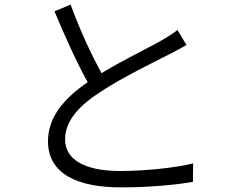

<svg xmlns="http://www.w3.org/2000/svg" viewBox="-20 -792 1040 832"><path d="M749 -662C729 -646 709 -634 682 -618C627 -586 515 -533 420 -475C377 -553 326 -662 286 -772L216 -743C262 -634 314 -517 360 -436C251 -361 188 -280 188 -180C188 -36 320 20 504 20C627 20 744 9 816 -4L817 -84C742 -65 609 -51 501 -51C341 -51 262 -104 262 -188C262 -264 317 -330 411 -391C508 -456 648 -523 716 -558C744 -572 767 -585 788 -597Z"/></svg>

Font: Noto Sans CJK JP DemiLight
Style: Regular
Weight: 350
Designer: Ryoko NISHIZUKA (kana & ideographs); Paul D. Hunt (Latin, Greek & Cyrillic); Wenlong ZHANG (bopomofo); Sandoll Communica
Foundry: Adobe Systems Incorporated
Version: Version 1.004;PS 1.004;hotconv 1.0.82;makeotf.lib2.5.63406